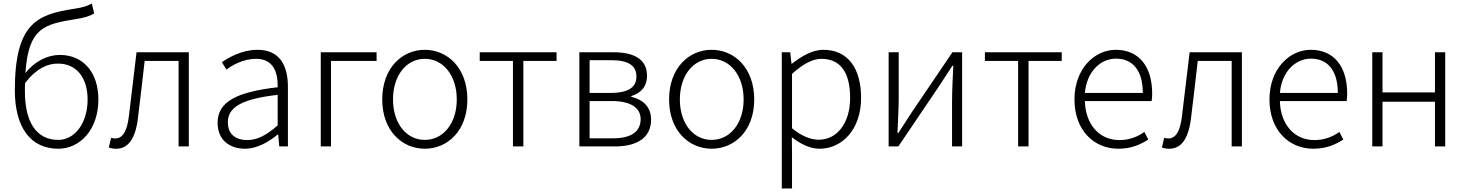

<svg xmlns="http://www.w3.org/2000/svg" viewBox="-20 -829 8302 1087"><path d="M310 -37C183 -37 121 -142 121 -311C121 -328 121 -344 122 -359C187 -443 250 -469 308 -469C418 -469 476 -383 476 -266C476 -131 403 -37 310 -37ZM500 -809C468 -793 455 -788 398 -779C192 -747 64 -699 64 -318C64 -105 155 13 310 13C432 13 537 -94 537 -266C537 -418 452 -518 319 -518C248 -518 177 -482 124 -416C141 -673 231 -692 410 -721C453 -728 484 -735 513 -753Z M638 13C705 13 747 -43 761 -161C774 -269 787 -376 799 -484H991V0H1049V-533H753C739 -413 724 -294 710 -174C700 -85 674 -45 632 -45C623 -45 616 -47 609 -49L596 6C609 11 620 13 638 13Z M1367 13C1435 13 1499 -24 1553 -68H1555L1561 0H1610V-338C1610 -456 1565 -547 1438 -547C1351 -547 1277 -505 1236 -477L1262 -435C1299 -463 1360 -496 1430 -496C1531 -496 1554 -414 1552 -335C1317 -308 1212 -252 1212 -134C1212 -35 1281 13 1367 13ZM1379 -36C1320 -36 1270 -64 1270 -137C1270 -219 1342 -268 1552 -292V-119C1489 -64 1438 -36 1379 -36Z M1796 0H1854V-484H2112V-533H1796Z M2385 13C2514 13 2626 -89 2626 -266C2626 -444 2514 -547 2385 -547C2256 -547 2144 -444 2144 -266C2144 -89 2256 13 2385 13ZM2385 -37C2281 -37 2205 -130 2205 -266C2205 -402 2281 -496 2385 -496C2489 -496 2566 -402 2566 -266C2566 -130 2489 -37 2385 -37Z M2884 0H2943V-484H3131V-533H2696V-484H2884Z M3260 0H3461C3585 0 3666 -48 3666 -152C3666 -231 3611 -268 3554 -281V-285C3605 -301 3643 -335 3643 -401C3643 -493 3570 -533 3455 -533H3260ZM3318 -303V-488H3445C3542 -488 3583 -454 3583 -396C3583 -338 3543 -303 3436 -303ZM3318 -46V-257H3443C3550 -257 3607 -219 3607 -155C3607 -84 3554 -46 3451 -46Z M4009 13C4138 13 4250 -89 4250 -266C4250 -444 4138 -547 4009 -547C3880 -547 3768 -444 3768 -266C3768 -89 3880 13 4009 13ZM4009 -37C3905 -37 3829 -130 3829 -266C3829 -402 3905 -496 4009 -496C4113 -496 4190 -402 4190 -266C4190 -130 4113 -37 4009 -37Z M4406 238H4464V46L4463 -52C4517 -10 4570 13 4620 13C4745 13 4855 -93 4855 -275C4855 -439 4783 -547 4641 -547C4576 -547 4515 -508 4463 -468H4461L4454 -533H4406ZM4615 -38C4576 -38 4521 -55 4464 -103V-411C4526 -466 4579 -496 4630 -496C4749 -496 4793 -403 4793 -275C4793 -132 4719 -38 4615 -38Z M5011 0H5066L5297 -342C5318 -374 5351 -424 5372 -457H5377C5374 -386 5370 -315 5370 -256V0H5427V-533H5372L5141 -192C5120 -159 5087 -109 5066 -76H5061C5064 -147 5068 -219 5068 -276V-533H5011Z M5744 0H5803V-484H5991V-533H5556V-484H5744Z M6311 13C6388 13 6438 -12 6481 -39L6459 -82C6419 -54 6374 -36 6317 -36C6202 -36 6125 -127 6122 -257H6500C6502 -270 6503 -284 6503 -299C6503 -455 6426 -547 6297 -547C6176 -547 6063 -439 6063 -266C6063 -91 6174 13 6311 13ZM6122 -303C6133 -425 6211 -497 6298 -497C6391 -497 6450 -432 6450 -303Z M6600 13C6667 13 6709 -43 6723 -161C6736 -269 6749 -376 6761 -484H6953V0H7011V-533H6715C6701 -413 6686 -294 6672 -174C6662 -85 6636 -45 6594 -45C6585 -45 6578 -47 6571 -49L6558 6C6571 11 6582 13 6600 13Z M7415 13C7492 13 7542 -12 7585 -39L7563 -82C7523 -54 7478 -36 7421 -36C7306 -36 7229 -127 7226 -257H7604C7606 -270 7607 -284 7607 -299C7607 -455 7530 -547 7401 -547C7280 -547 7167 -439 7167 -266C7167 -91 7278 13 7415 13ZM7226 -303C7237 -425 7315 -497 7402 -497C7495 -497 7554 -432 7554 -303Z M7749 0H7807V-253H8104V0H8162V-533H8104V-306H7807V-533H7749Z"/></svg>

Font: Noto Sans CJK Light
Style: Regular
Weight: 300
Designer: Ryoko NISHIZUKA (kana & ideographs); Paul D. Hunt (Latin, Greek & Cyrillic); Wenlong ZHANG (bopomofo); Sandoll Communica
Foundry: Adobe Systems Incorporated
Version: Version 1.000;PS 1;hotconv 1.0.78;makeotf.lib2.5.61930